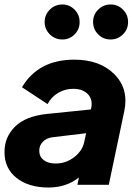

<svg xmlns="http://www.w3.org/2000/svg" viewBox="-23 -824 593 856"><path d="M255 -648Q222 -648 199 -671Q176 -694 176 -726Q176 -758 199 -781Q222 -804 255 -804Q287 -804 309.5 -781Q332 -758 332 -726Q332 -693 309.5 -670.5Q287 -648 255 -648ZM470 -648Q437 -648 414.5 -671Q392 -694 392 -726Q392 -759 415 -781.5Q438 -804 470 -804Q503 -804 525.5 -781Q548 -758 548 -726Q548 -693 525 -670.5Q502 -648 470 -648ZM308 -558Q423 -558 487.5 -492.5Q552 -427 531 -328L462 0H322L329 -33Q273 12 193 12Q105 12 51 -30.5Q-3 -73 -3 -146Q-3 -213 44 -259.5Q91 -306 186 -316L382 -336L384 -344Q391 -381 368.5 -404.5Q346 -428 303 -428Q267 -428 236.5 -410Q206 -392 189 -360L75 -435Q148 -558 308 -558ZM225 -95Q271 -95 308 -123.5Q345 -152 353 -193L361 -230L210 -212Q183 -208 167.5 -191.5Q152 -175 152 -152Q152 -126 171.5 -110.5Q191 -95 225 -95Z"/></svg>

Font: Plus Jakarta Display
Style: Bold Italic
Weight: 700
Italic angle: -12°
Designer: Gumpita Rahayu
Foundry: Tokotype Studio
Version: Version 1.000;hotconv 1.0.109;makeotfexe 2.5.65596